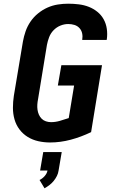

<svg xmlns="http://www.w3.org/2000/svg" viewBox="-20 -763 640 1039"><path d="M251 8Q218 8 187 1Q156 -6 130 -22Q104 -38 85.5 -62.5Q67 -87 58.5 -117Q50 -147 50 -179.5Q50 -212 55 -245L104 -538Q109 -566 118.5 -593.5Q128 -621 145 -646Q162 -671 186 -690.5Q210 -710 237 -722Q264 -734 292.5 -738.5Q321 -743 349 -743Q378 -743 406.5 -739.5Q435 -736 460.5 -726Q486 -716 507 -699Q528 -682 541 -658.5Q554 -635 558 -607Q562 -579 558 -550Q558 -549 557.5 -548.5Q557 -548 557 -547H425Q425 -547 425 -547.5Q425 -548 425 -548Q428 -566 424.5 -582.5Q421 -599 410 -611Q399 -623 383 -628Q367 -633 349 -633Q328 -633 307 -624.5Q286 -616 270 -599.5Q254 -583 246 -562Q238 -541 234 -520L186 -227Q183 -212 182 -197.5Q181 -183 183 -169Q185 -155 190.5 -142.5Q196 -130 205.5 -120.5Q215 -111 228.5 -106.5Q242 -102 256 -102Q280 -102 304 -109Q328 -116 352 -124L381 -300H293L312 -410H532L473 -48Q419 -22 363 -7Q307 8 251 8ZM221 256 194 211Q209 204 221.5 190Q234 176 237 160H197L214 60H314L297 160Q295 175 288 189Q281 203 271 215.5Q261 228 248 238Q235 248 221 256Z"/></svg>

Font: Iosevka SS04 XBd Ex Obl
Style: Regular
Weight: 800
Width: 7
Italic angle: -9°
Monospace: yes
Designer: Belleve Invis
Foundry: Belleve Invis
Version: Version 19.0.0; ttfautohint (v1.8.4)